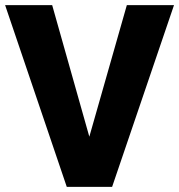

<svg xmlns="http://www.w3.org/2000/svg" viewBox="-20 -731 701 751"><path d="M476.1 -710.9H660.6L418.5 0H297.9L321.3 -168ZM337.4 -168 362.8 0H241.2L0 -710.9H184.1Z"/></svg>

Font: Heebo ExtraBold
Style: Regular
Weight: 800
Designer: Oded Ezer
Foundry: Ezer Type House
Version: Version 3.100